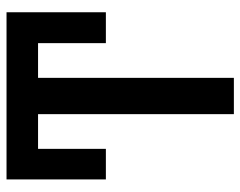

<svg xmlns="http://www.w3.org/2000/svg" viewBox="-96 -658 754 603"><g transform="rotate(-90 281.5 -357.0)"><path d="M19 -402H115V-615H224V0H338V-615H447V-402H544V-714H19Z"/></g></svg>

Font: Noto Sans UI SemiCondensed Medium
Style: Regular
Weight: 500
Width: 4
Designer: Monotype Design Team
Foundry: Monotype Imaging Inc.
Version: Version 1.901